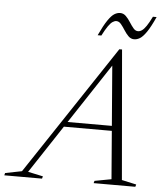

<svg xmlns="http://www.w3.org/2000/svg" viewBox="-127 -932 847 984"><g transform="rotate(5 297.0 -440.0)"><path d="M197.5 -275 206.5 -300.5H500L491.5 -275ZM534.5 -28.5 609.5 -12 606 0H391.5L395 -12L481 -28L432.5 -630H448.5L52 -28.5L129.5 -12L126 0H-68L-65 -12L20.5 -29L463 -695H477ZM639 -876Q615.5 -824 597 -797.2Q578.5 -770.5 563.5 -761.5Q548.5 -752.5 534 -752.5Q517 -752.5 504.2 -765.2Q491.5 -778 481 -794.8Q470.5 -811.5 459.8 -824.5Q449 -837.5 435.5 -837.5Q426 -837.5 415.8 -830.5Q405.5 -823.5 393.5 -806.2Q381.5 -789 365 -757H346Q370.5 -809.5 388.8 -836Q407 -862.5 421.8 -871.5Q436.5 -880.5 451.5 -880.5Q468.5 -880.5 481.2 -867.8Q494 -855 504.5 -838.2Q515 -821.5 525.8 -808.5Q536.5 -795.5 550 -795.5Q560 -795.5 570.2 -802.5Q580.5 -809.5 592.5 -827Q604.5 -844.5 620 -876Z"/></g></svg>

Font: Newsreader 36pt Light
Style: Italic
Weight: 300
Italic angle: -17°
Designer: Hugues Gentile
Foundry: Production Type
Version: Version 1.003